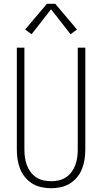

<svg xmlns="http://www.w3.org/2000/svg" viewBox="-20 -987 540 1015"><path d="M250 8Q224 8 198.5 2.5Q173 -3 151 -16.5Q129 -30 112.5 -50Q96 -70 86.5 -94Q77 -118 73 -143.5Q69 -169 69 -195V-735H109V-195Q109 -174 112 -153.5Q115 -133 122 -114Q129 -95 141.5 -78Q154 -61 171.5 -49.5Q189 -38 209 -33.5Q229 -29 250 -29Q271 -29 291 -33.5Q311 -38 328.5 -49.5Q346 -61 358.5 -78Q371 -95 378 -114Q385 -133 388 -153.5Q391 -174 391 -195V-735H431V-195Q431 -169 427 -143.5Q423 -118 413.5 -94Q404 -70 387.5 -50Q371 -30 349 -16.5Q327 -3 301.5 2.5Q276 8 250 8ZM147 -806 113 -831 228 -967H272L387 -831L353 -806L250 -938Z"/></svg>

Font: Iosevka SS04 Extralight
Style: Regular
Weight: 200
Monospace: yes
Designer: Belleve Invis
Foundry: Belleve Invis
Version: Version 19.0.0; ttfautohint (v1.8.4)